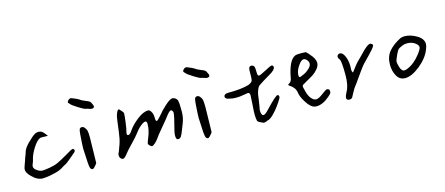

<svg xmlns="http://www.w3.org/2000/svg" viewBox="-37 -873 2554 1102"><g transform="rotate(-15 1239.5 -322.0)"><path d="M339.8 -240.2Q339.8 -244.1 336.9 -247.6Q334 -251 330.1 -251Q323.2 -251 285.2 -227.5Q245.1 -204.1 224.1 -194.8Q203.1 -185.5 173.8 -180.7Q144.5 -175.8 132.8 -175.8Q118.2 -175.8 103.5 -185.5Q83 -198.2 83 -212.9Q83 -218.8 88.4 -231.4Q93.8 -244.1 94.7 -251Q101.6 -281.2 124 -316.4Q146.5 -351.6 165 -359.4Q168 -361.3 178.7 -361.3Q183.6 -361.3 195.3 -360.8Q207 -360.4 210 -360.4Q211.9 -360.4 212.9 -360.4Q210 -365.2 200.2 -377Q190.4 -388.7 185.5 -391.6Q177.7 -396.5 166 -396.5Q155.3 -396.5 146.5 -392.6Q128.9 -382.8 99.6 -353.5Q70.3 -324.2 65.4 -302.7Q61.5 -289.1 57.1 -279.3Q52.7 -269.5 49.8 -257.8Q46.9 -250 43 -239.3Q39.1 -228.5 36.6 -220.7Q34.2 -212.9 34.2 -207Q34.2 -187.5 58.6 -164.1Q89.8 -131.8 123 -131.8Q128.9 -131.8 146.5 -133.8Q164.1 -135.7 194.8 -143.1Q225.6 -150.4 243.2 -162.1Q262.7 -174.8 267.6 -175.8Q275.4 -179.7 297.4 -198.2Q319.3 -216.8 325.2 -221.7Q339.8 -232.4 339.8 -240.2Z M380.9 -505.9Q387.7 -496.1 419.9 -476.1Q452.1 -456.1 461.9 -454.1Q470.7 -453.1 480.5 -449.2Q490.2 -445.3 496.1 -445.3Q511.7 -445.3 511.7 -456.1Q511.7 -461.9 506.8 -470.7Q502 -482.4 497.1 -486.8Q492.2 -491.2 471.7 -499Q449.2 -507.8 442.4 -514.6Q436.5 -518.6 426.8 -522.9Q417 -527.3 407.2 -531.2Q397.5 -535.2 396.5 -535.2Q386.7 -535.2 379.9 -528.3Q373 -521.5 373 -516.6Q373 -512.7 380.9 -505.9ZM428.7 -350.6Q421.9 -358.4 413.1 -358.4Q404.3 -358.4 399.4 -350.6Q396.5 -345.7 394 -316.9Q391.6 -288.1 390.6 -264.6Q389.6 -241.2 389.6 -236.3Q389.6 -227.5 392.6 -178.7Q394.5 -122.1 401.4 -115.2Q407.2 -109.4 411.1 -109.4Q418.9 -109.4 429.7 -124Q430.7 -123 440.4 -137.7Q443.4 -267.6 443.4 -286.1Q443.4 -318.4 440.4 -329.6Q437.5 -340.8 428.7 -350.6Z M805.7 -352.5Q776.4 -352.5 738.8 -322.8Q701.2 -293 682.6 -264.6Q669.9 -245.1 660.2 -245.1Q652.3 -245.1 652.3 -255.9Q652.3 -260.7 654.3 -267.6Q658.2 -277.3 663.6 -318.4Q668.9 -359.4 668.9 -372.1Q668 -377 663.6 -382.8Q659.2 -388.7 653.3 -394.5Q647.5 -400.4 645.5 -402.3Q637.7 -402.3 630.4 -384.3Q623 -366.2 620.1 -339.8Q611.3 -266.6 606 -239.3Q600.6 -211.9 584 -170.9Q576.2 -157.2 576.2 -146.5Q576.2 -134.8 583 -127.9Q589.8 -121.1 595.7 -121.1Q606.4 -121.1 627 -149.4Q637.7 -163.1 667.5 -193.8Q697.3 -224.6 708 -239.3Q723.6 -261.7 743.2 -278.3Q762.7 -294.9 774.4 -294.9Q783.2 -294.9 783.2 -278.3Q783.2 -241.2 765.6 -199.2Q755.9 -176.8 754.9 -168Q754.9 -164.1 762.7 -156.2Q770.5 -148.4 775.4 -148.4Q781.2 -148.4 793.9 -159.2Q806.6 -169.9 816.4 -184.6Q825.2 -198.2 857.9 -236.8Q890.6 -275.4 897.5 -285.2Q922.9 -319.3 931.6 -319.3Q940.4 -319.3 944.3 -303.7Q944.3 -302.7 944.3 -301.8Q944.3 -285.2 922.9 -204.1Q918 -186.5 918 -171.9Q918 -148.4 929.7 -148.4Q941.4 -148.4 948.2 -157.7Q955.1 -167 967.8 -201.2Q971.7 -211.9 978.5 -228.5Q991.2 -259.8 991.2 -294.9Q991.2 -300.8 991.2 -307.6Q991.2 -347.7 987.8 -360.4Q984.4 -373 971.7 -379.9Q963.9 -383.8 959 -383.8Q955.1 -383.8 950.2 -381.8Q938.5 -378.9 910.6 -353.5Q882.8 -328.1 868.2 -308.6Q864.3 -304.7 858.4 -297.9Q843.8 -281.2 838.9 -281.2Q832 -281.2 832 -299.8Q832 -321.3 825.7 -334Q819.3 -346.7 814.5 -349.6Q809.6 -352.5 805.7 -352.5Z M1066.4 -505.9Q1073.2 -496.1 1105.5 -476.1Q1137.7 -456.1 1147.5 -454.1Q1156.2 -453.1 1166 -449.2Q1175.8 -445.3 1181.6 -445.3Q1197.3 -445.3 1197.3 -456.1Q1197.3 -461.9 1192.4 -470.7Q1187.5 -482.4 1182.6 -486.8Q1177.7 -491.2 1157.2 -499Q1134.8 -507.8 1127.9 -514.6Q1122.1 -518.6 1112.3 -522.9Q1102.5 -527.3 1092.8 -531.2Q1083 -535.2 1082 -535.2Q1072.3 -535.2 1065.4 -528.3Q1058.6 -521.5 1058.6 -516.6Q1058.6 -512.7 1066.4 -505.9ZM1114.3 -350.6Q1107.4 -358.4 1098.6 -358.4Q1089.8 -358.4 1085 -350.6Q1082 -345.7 1079.6 -316.9Q1077.1 -288.1 1076.2 -264.6Q1075.2 -241.2 1075.2 -236.3Q1075.2 -227.5 1078.1 -178.7Q1080.1 -122.1 1086.9 -115.2Q1092.8 -109.4 1096.7 -109.4Q1104.5 -109.4 1115.2 -124Q1116.2 -123 1126 -137.7Q1128.9 -267.6 1128.9 -286.1Q1128.9 -318.4 1126 -329.6Q1123 -340.8 1114.3 -350.6Z M1557.6 -418Q1549.8 -418 1515.6 -399.4Q1481.4 -380.9 1473.6 -380.9Q1470.7 -380.9 1467.3 -384.3Q1463.9 -387.7 1463.9 -412.1Q1463.9 -436.5 1458 -441.4Q1456.1 -443.4 1453.1 -444.8Q1450.2 -446.3 1447.3 -446.8Q1444.3 -447.3 1444.3 -447.3Q1427.7 -447.3 1427.7 -422.9Q1427.7 -375 1424.8 -364.7Q1421.9 -354.5 1406.2 -347.7Q1401.4 -344.7 1401.4 -344.7Q1354.5 -331.1 1276.4 -331.1Q1275.4 -331.1 1274.9 -331.1Q1274.4 -331.1 1274.4 -331.1Q1262.7 -331.1 1256.3 -326.2Q1250 -321.3 1250 -315.4Q1250 -300.8 1274.4 -296.9Q1293 -292 1314.5 -292Q1335 -292 1357.9 -296.4Q1380.9 -300.8 1384.8 -300.8Q1396.5 -300.8 1396.5 -282.2Q1396.5 -267.6 1393.6 -229Q1390.6 -190.4 1390.6 -173.8Q1390.6 -149.4 1394.5 -132.8Q1398.4 -127 1405.3 -123Q1412.1 -119.1 1419.9 -116.2Q1427.7 -113.3 1428.7 -112.3Q1433.6 -112.3 1438.5 -113.3Q1443.4 -114.3 1446.3 -115.7Q1449.2 -117.2 1451.7 -118.2Q1454.1 -119.1 1454.1 -119.1Q1468.8 -121.1 1489.7 -142.1Q1510.7 -163.1 1524.4 -182.6Q1525.4 -184.6 1540 -205.1Q1554.7 -225.6 1554.7 -234.4Q1554.7 -239.3 1551.8 -242.2Q1548.8 -245.1 1545.9 -245.1Q1534.2 -245.1 1472.7 -179.7Q1450.2 -155.3 1440.4 -155.3Q1425.8 -155.3 1425.8 -185.5Q1425.8 -196.3 1428.7 -204.1Q1430.7 -213.9 1434.6 -241.2Q1437.5 -264.6 1439.5 -276.4Q1441.4 -288.1 1447.3 -303.7Q1453.1 -319.3 1461.9 -326.2Q1485.4 -342.8 1529.3 -368.2Q1567.4 -389.6 1567.4 -406.2Q1567.4 -410.2 1564.5 -414.1Q1561.5 -418 1557.6 -418Z M1829.1 -204.1Q1821.3 -204.1 1795.9 -184.1Q1770.5 -164.1 1754.9 -164.1Q1739.3 -164.1 1724.6 -183.1Q1710 -202.1 1703.1 -237.3Q1699.2 -250 1699.2 -254.9Q1699.2 -263.7 1712.9 -269.5Q1722.7 -274.4 1729.5 -279.3Q1754.9 -293 1770.5 -303.2Q1786.1 -313.5 1800.3 -330.6Q1814.5 -347.7 1814.5 -365.2Q1814.5 -390.6 1787.1 -419.9Q1787.1 -420.9 1781.7 -426.8Q1776.4 -432.6 1771 -437.5Q1765.6 -442.4 1765.6 -441.4Q1739.3 -442.4 1739.3 -442.4Q1711.9 -442.4 1703.1 -438.5Q1663.1 -420.9 1644.5 -317.4Q1641.6 -300.8 1630.9 -293.9Q1621.1 -289.1 1621.1 -285.2Q1621.1 -282.2 1630.4 -276.9Q1639.6 -271.5 1649.9 -259.3Q1660.2 -247.1 1663.1 -227.5Q1666 -205.1 1685.1 -173.8Q1704.1 -142.6 1721.7 -131.8Q1732.4 -125 1747.1 -125Q1785.2 -125 1827.1 -162.1Q1837.9 -171.9 1840.8 -176.3Q1843.8 -180.7 1843.8 -187.5Q1843.8 -199.2 1837.9 -201.2Q1833 -204.1 1829.1 -204.1ZM1744.1 -405.3Q1752.9 -405.3 1762.2 -395Q1771.5 -384.8 1771.5 -373Q1771.5 -358.4 1755.4 -343.8Q1739.3 -329.1 1726.1 -322.8Q1712.9 -316.4 1699.2 -311.5Q1691.4 -311.5 1691.4 -324.2Q1691.4 -350.6 1712.9 -380.9Q1730.5 -405.3 1744.1 -405.3Z M1992.2 -276.4Q1992.2 -278.3 1992.7 -284.2Q1993.2 -290 1993.2 -296.9Q1993.2 -331.1 1981.4 -357.4Q1969.7 -383.8 1953.1 -383.8Q1946.3 -383.8 1941.4 -378.9Q1936.5 -374 1936.5 -368.2Q1936.5 -358.4 1944.3 -350.6Q1953.1 -336.9 1953.1 -254.9Q1953.1 -192.4 1933.6 -160.2Q1921.9 -137.7 1921.9 -127Q1921.9 -113.3 1939.5 -113.3Q1950.2 -113.3 1956.1 -120.1Q1958 -124 1971.7 -148.9Q1985.4 -173.8 1990.2 -178.7Q1995.1 -183.6 2028.3 -231.4Q2061.5 -279.3 2075.2 -293Q2122.1 -340.8 2136.2 -357.4Q2150.4 -374 2150.4 -380.9Q2150.4 -384.8 2144.5 -388.7Q2138.7 -392.6 2134.8 -392.6Q2130.9 -392.6 2120.1 -386.7Q2109.4 -379.9 2095.7 -366.7Q2082 -353.5 2065.9 -336.4Q2049.8 -319.3 2042 -312.5Q2031.2 -301.8 2017.6 -283.2Q2003.9 -264.6 1999 -258.8H1998Q1998 -258.8 1998 -258.8Q1998 -258.8 1996.6 -260.7Q1995.1 -262.7 1993.7 -267.1Q1992.2 -271.5 1992.2 -276.4Z M2336.9 -382.8Q2322.3 -382.8 2311.5 -377.9Q2264.6 -353.5 2239.7 -323.2Q2214.8 -293 2214.8 -246.1Q2214.8 -208 2231.4 -178.7Q2248 -149.4 2280.3 -149.4Q2319.3 -149.4 2369.1 -189.5Q2418.9 -229.5 2437.5 -277.3Q2445.3 -296.9 2445.3 -308.6Q2445.3 -339.8 2408.7 -361.3Q2372.1 -382.8 2336.9 -382.8ZM2383.8 -261.7Q2348.6 -215.8 2305.7 -198.2Q2293.9 -193.4 2287.1 -193.4Q2270.5 -193.4 2261.7 -222.7Q2255.9 -243.2 2255.9 -252Q2255.9 -262.7 2270.5 -293Q2280.3 -313.5 2285.2 -318.8Q2290 -324.2 2300.8 -329.1Q2308.6 -332 2314.5 -335Q2324.2 -339.8 2339.8 -339.8Q2365.2 -339.8 2382.8 -329.1Q2405.3 -314.5 2405.3 -300.8Q2405.3 -289.1 2383.8 -261.7Z"/></g></svg>

Font: 辰宇落雁體 Thin Monospaced
Style: Regular
Weight: 100
Designer: Written by Liu, Wei-Chen; Created by Wang, Li-Yu.
Version: Version 1.000